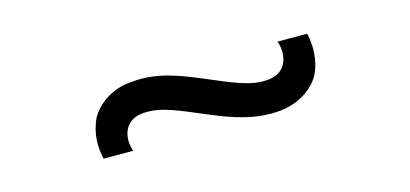

<svg xmlns="http://www.w3.org/2000/svg" viewBox="-29 -495 709 332"><g transform="rotate(-15 326.0 -329.0)"><path d="M524 -387.5H470.8C479.2 -366.7 475 -331.2 438.5 -328.1C407.3 -325 379.2 -338.5 327.1 -360.4C291.7 -375 253.1 -390.6 208.3 -385.4C183.3 -384.4 152.1 -370.8 135.4 -342.7C122.9 -317.7 122.9 -291.7 128.1 -269.8H181.2C172.9 -290.6 177.1 -325 213.5 -328.1C244.8 -331.2 272.9 -317.7 325 -295.8C360.4 -281.2 399 -266.7 443.8 -270.8C468.8 -272.9 500 -285.4 516.7 -313.5C529.2 -338.5 529.2 -365.6 524 -387.5Z"/></g></svg>

Font: Manrope Thin
Style: Regular
Weight: 100
Width: 4
Designer: Michael Sharanda
Foundry: Michael Sharanda
Version: Version 2.000;PS 002.000;hotconv 1.0.88;makeotf.lib2.5.64775